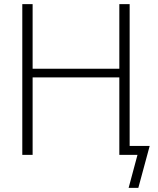

<svg xmlns="http://www.w3.org/2000/svg" viewBox="-20 -750 763 930"><path d="M138 -730V-417H558V-730H608V-43H705L650 160H603L646 0H608H583H558V-375H138V0H88V-730Z"/></svg>

Font: M PLUS 1p Light
Style: Regular
Weight: 300
Version: Version 1.061